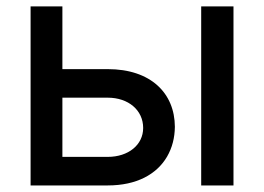

<svg xmlns="http://www.w3.org/2000/svg" viewBox="-20 -565 805 585"><path d="M150.6 -267.4H308.2C371.1 -267.4 416.2 -229.4 416.2 -175.1C416.2 -123.6 371.1 -87 308.2 -87H170.1V-545.5H73.2V0H308.2C396 0 457.4 -33.7 489 -87.7C504.6 -114.7 512.4 -144.9 512.8 -178.6C512.4 -281.2 439.3 -354.4 308.2 -354.4H150.6ZM691.4 0V-545.5H593V0Z"/></svg>

Font: Inter 465
Style: Regular
Weight: 400
Designer: Rasmus Andersson
Foundry: rsms
Version: Version 3.019;Glyphs 3.1.2 (3151)